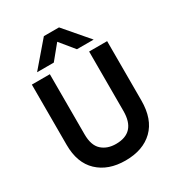

<svg xmlns="http://www.w3.org/2000/svg" viewBox="-208 -1024 1076 1164"><g transform="rotate(-30 329.5 -441.5)"><path d="M593 -259Q593 -128 522.5 -59.5Q452 9 329 9Q209 9 137.5 -58.5Q66 -126 66 -252V-674H192V-253Q192 -176 230 -141.5Q268 -107 329 -107Q467 -107 467 -258V-674H593ZM248 -723H131L276 -892H382L527 -723H410L329 -822Z"/></g></svg>

Font: Hind Madurai SemiBold
Style: Regular
Weight: 600
Designer: Jyotish Sonowal
Foundry: Indian Type Foundry
Version: Version 1.001;PS 1.0;hotconv 1.0.86;makeotf.lib2.5.63406; tt